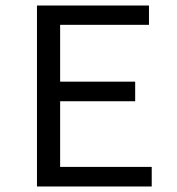

<svg xmlns="http://www.w3.org/2000/svg" viewBox="-20 -676 640 696"><path d="M114 0V-656H520V-586H198V-380H470V-309H198V-71H530V0Z"/></svg>

Font: Source Code Pro
Style: Regular
Weight: 400
Monospace: yes
Designer: Paul D. Hunt, Teo Tuominen
Foundry: Adobe Systems Incorporated
Version: Version 2.030;PS 1.000;hotconv 16.6.51;makeotf.lib2.5.65220